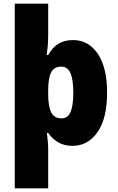

<svg xmlns="http://www.w3.org/2000/svg" viewBox="-20 -780 639 1040"><path d="M560 -277Q560 -138 508 -64Q456 10 373 10Q327 10 294.5 -9.5Q262 -29 241 -60H234Q237 -36 239 -13Q241 10 241 26V240H60V-760H241V-593Q241 -557 238.5 -529.5Q236 -502 233 -482H241Q263 -522 295.5 -542.5Q328 -563 376 -563Q459 -563 509.5 -489Q560 -415 560 -277ZM377 -277Q377 -348 362 -383.5Q347 -419 311 -419Q273 -419 257 -388Q241 -357 241 -291V-271Q241 -205 257 -172Q273 -139 313 -139Q348 -139 362.5 -174Q377 -209 377 -277Z"/></svg>

Font: Noto Sans Lao Looped SemiCondensed Black
Style: Regular
Weight: 900
Width: 4
Designer: Mark Frömberg, Ben Mitchell
Foundry: The Fontpad Ltd
Version: Version 1.002; ttfautohint (v1.8.4.7-5d5b)